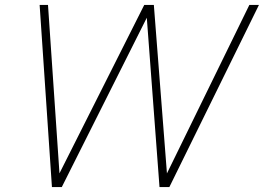

<svg xmlns="http://www.w3.org/2000/svg" viewBox="-20 -760 1072 780"><path d="M231 0H191L141 -740H175L225 -6L197 -7L566 -740H605L662 -7L634 -6L993 -740H1032L668 0H628L573 -733H599Z"/></svg>

Font: Be Vietnam Pro Variable Thin
Style: Italic
Weight: 100
Italic angle: -12°
Designer: Lam Bao, Tony Le, Vietanh Nguyen
Foundry: Yellow Type Foundry
Version: Version 1.002